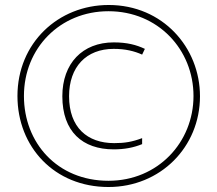

<svg xmlns="http://www.w3.org/2000/svg" viewBox="-20 -742 871 770"><path d="M415 8C623 8 782 -152 782 -356C782 -552 632 -722 416 -722C213 -722 50 -569 50 -357C50 -153 198 8 415 8ZM415 -17C210 -17 76 -169 76 -357C76 -549 221 -697 415 -697C614 -697 756 -543 756 -357C756 -172 614 -17 415 -17ZM436 -143C479 -143 516 -150 550 -164V-188C510 -173 480 -168 438 -168C330 -168 257 -231 257 -356C257 -474 326 -546 436 -546C483 -546 519 -537 550 -523L561 -546C527 -562 490 -572 436 -572C311 -572 230 -488 230 -356C230 -214 311 -143 436 -143Z"/></svg>

Font: Noto Sans Armenian SemiCondensed Thin
Style: Regular
Weight: 100
Width: 4
Designer: Monotype Design Team
Foundry: Monotype Imaging Inc.
Version: Version 2.008